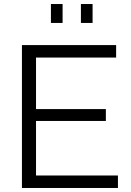

<svg xmlns="http://www.w3.org/2000/svg" viewBox="-20 -934 649 954"><path d="M233 -820H291V-914H233ZM382 -820H440V-914H382ZM566 -62H159V-333H506V-392H159V-648H557V-710H89V0H566Z"/></svg>

Font: FIGSv2-sans-serif
Style: Regular
Weight: 400
Designer: Matt McInerney, Pablo Impallari, Rodrigo Fuenzalida,Mirko Velimirovic
Foundry: Matt McInerney, Pablo Impallari, Rodrigo Fuenzalida
Version: Version 4.021;hotconv 1.0.109;makeotfexe 2.5.65596